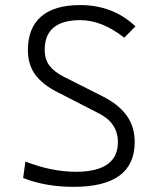

<svg xmlns="http://www.w3.org/2000/svg" viewBox="-20 -723 626 753"><path d="M269 9.8Q158.7 9.8 70.8 -24.9L79.6 -89.4Q183.6 -49.3 276.9 -49.3Q442.4 -49.3 442.4 -165.5Q442.4 -239.7 369.6 -277.3L205.1 -361.8Q148.4 -390.1 118.9 -429.4Q89.4 -468.8 89.4 -525.9Q89.4 -613.3 141.4 -658.2Q193.4 -703.1 294.4 -703.1Q423.3 -703.1 511.2 -619.6L467.3 -575.2Q379.9 -644 294.9 -644Q155.3 -644 155.3 -527.3Q155.3 -490.2 174.3 -465.3Q193.4 -440.4 230.5 -421.9L380.4 -346.2Q444.3 -314.5 476.3 -270.5Q508.3 -226.6 508.3 -166Q508.3 9.8 269 9.8Z"/></svg>

Font: Cascadia Code NF Light
Style: Regular
Weight: 300
Monospace: yes
Designer: Aaron Bell
Foundry: Saja Typeworks
Version: Version 2404.023; ttfautohint (v1.8.4)